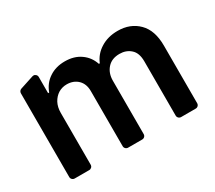

<svg xmlns="http://www.w3.org/2000/svg" viewBox="-110 -784 1117 997"><g transform="rotate(-30 449.0 -285.0)"><path d="M66.1 -20.6V-522.7Q66.1 -529.5 70.1 -535Q74.2 -540.5 80.6 -542.6L161.9 -569.2Q165.1 -570.3 168.7 -570.3Q176.8 -570.3 182.9 -564.3Q188.9 -558.2 188.9 -549.7V-452.8H195.3Q212.4 -500 251.8 -525.9Q291.2 -552.6 345.9 -552.6Q401.6 -552.6 439.6 -525.6Q478 -498.9 493.3 -452.8H498.9Q517.4 -498.6 560.4 -525.2Q603.7 -552.6 662.6 -552.6Q737.9 -552.6 785.5 -505Q833.1 -457.7 833.1 -366.1V-20.6Q833.1 -12.1 827.1 -6Q821 0 812.5 0H725.1Q716.6 0 710.4 -6Q704.2 -12.1 704.2 -20.6V-346.2Q704.2 -397 677.2 -420.5Q650.9 -444.2 611.2 -444.2Q564.6 -444.2 538.7 -415.1Q512.4 -386 512.4 -340.2V-20.6Q512.4 -12.1 506.4 -6Q500.4 0 491.8 0H407.3Q398.8 0 392.6 -6Q386.4 -12.1 386.4 -20.6V-351.6Q386.4 -394.2 361.2 -419Q335.2 -444.2 294.7 -444.2Q267.4 -444.2 244.3 -430.4Q221.9 -416.2 208.1 -391Q194.6 -365.1 194.6 -331.7V-20.6Q194.6 -12.1 188.6 -6Q182.5 0 174 0H87Q78.5 0 72.3 -6Q66.1 -12.1 66.1 -20.6Z"/></g></svg>

Font: DeltaSans SemiBold
Style: Regular
Weight: 600
Designer: Rasmus Andersson
Foundry: rsms
Version: Version 3.012